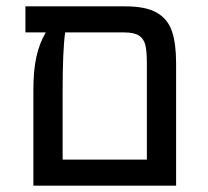

<svg xmlns="http://www.w3.org/2000/svg" viewBox="-20 -584 654 604"><path d="M534 -385V0H85V-300Q85 -363 94.5 -405.5Q104 -448 124 -482H60V-564H375Q439 -564 473.5 -544Q508 -524 521 -485.5Q534 -447 534 -385ZM442 -82V-385Q442 -422 437.5 -441.5Q433 -461 418 -471.5Q403 -482 371 -482H185Q177 -427 177 -294V-82Z"/></svg>

Font: FiraGO
Style: Regular
Weight: 400
Designer: bBox Type
Foundry: bBox Type GmbH
Version: Version 1.001;April 20, 2020;FontCreator 12.0.0.2555 64-bit